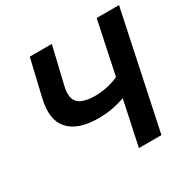

<svg xmlns="http://www.w3.org/2000/svg" viewBox="-158 -864 1014 1019"><g transform="rotate(-30 349.0 -355.0)"><path d="M561 -710H698L548 0H410L468 -273Q434 -260 393.5 -252Q353 -244 306 -244Q180 -244 125 -304.5Q70 -365 98 -485L151 -710H286L231 -478Q217 -414 245.5 -385Q274 -356 351 -356Q388 -356 426.5 -365Q465 -374 493 -387Z"/></g></svg>

Font: Raleway
Style: Bold Italic
Weight: 700
Italic angle: -12°
Designer: Matt McInerney, Pablo Impallari, Rodrigo Fuenzalida
Foundry: Matt McInerney, Pablo Impallari, Rodrigo Fuenzalida
Version: Version 4.101;RELEASE